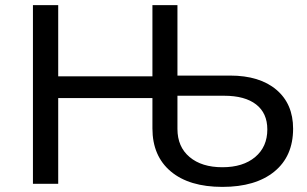

<svg xmlns="http://www.w3.org/2000/svg" viewBox="-20 -720 1204 752"><path d="M649 -48.5C697 -8.2 764.3 12 851 12C937.7 12 1005.5 -8 1054.5 -48C1103.5 -88 1128 -144 1128 -216C1128 -280.7 1106.2 -331.5 1062.5 -368.5C1018.8 -405.5 958.3 -424 881 -424H675V-700H577V-421H208V-700H109V0H208V-336H577V-217C577 -145 601 -88.8 649 -48.5ZM979.5 -105C947.8 -78.3 905 -65 851 -65C797 -65 754.2 -78.3 722.5 -105C690.8 -131.7 675 -168.3 675 -215V-345H858C912 -345 953.7 -333.7 983 -311C1012.3 -288.3 1027 -255.7 1027 -213C1027 -167.7 1011.2 -131.7 979.5 -105Z"/></svg>

Font: ICO Headline
Style: Regular
Weight: 500
Designer: Julieta Ulanovsky
Foundry: Julieta Ulanovsky
Version: Version 7.200